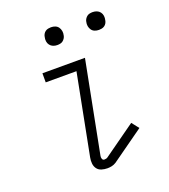

<svg xmlns="http://www.w3.org/2000/svg" viewBox="-135 -823 821 933"><g transform="rotate(-20 275.0 -357.0)"><path d="M261 12Q245 12 230.5 7.5Q216 3 207.5 -8.5Q199 -20 197.5 -35.5Q196 -51 199 -66L280 -483H121V-530H341L249 -57Q247 -49 250 -41Q253 -33 261 -33Q265 -33 269.5 -34Q274 -35 277 -37L444 -156L473 -119L306 0Q295 7 283.5 9.5Q272 12 261 12ZM452 -634Q440 -634 430 -638Q420 -642 414 -650.5Q408 -659 406 -670Q404 -681 407 -693Q408 -700 412.5 -707Q417 -714 423 -718.5Q429 -723 436.5 -724.5Q444 -726 452 -726Q463 -726 473 -722Q483 -718 489.5 -709.5Q496 -701 497.5 -690Q499 -679 496 -667Q495 -660 491 -653Q487 -646 480.5 -641.5Q474 -637 466.5 -635.5Q459 -634 452 -634ZM236 -634Q225 -634 215 -638Q205 -642 198.5 -650.5Q192 -659 190.5 -670Q189 -681 192 -693Q193 -700 197 -707Q201 -714 207.5 -718.5Q214 -723 221.5 -724.5Q229 -726 236 -726Q248 -726 258 -722Q268 -718 274 -709.5Q280 -701 282 -690Q284 -679 281 -667Q280 -660 275.5 -653Q271 -646 265 -641.5Q259 -637 251.5 -635.5Q244 -634 236 -634Z"/></g></svg>

Font: Lode Dark Term
Style: Italic
Weight: 400
Italic angle: -11°
Monospace: yes
Designer: Belleve Invis
Foundry: Belleve Invis
Version: Version 29.2.0